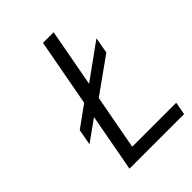

<svg xmlns="http://www.w3.org/2000/svg" viewBox="-214 -842 945 945"><g transform="rotate(-45 258.5 -369.5)"><path d="M122.1 0 178.2 -303.2 67.9 -224.1 83 -307.1 193.8 -387.2 258.8 -738.8H333L276.9 -436L460.9 -568.8L445.8 -484.9L261.2 -353L208 -66.9H514.2L502 0Z"/></g></svg>

Font: Involve
Style: Italic
Weight: 400
Italic angle: -10.5°
Designer: Stefan Peev
Foundry: Context Ltd.
Version: Version 1.001